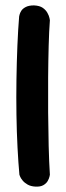

<svg xmlns="http://www.w3.org/2000/svg" viewBox="-20 -519 245 712"><path d="M111 173Q94 172 82.5 165.5Q71 159 64 150.5Q57 142 54.5 135.5Q52 129 52 129Q48 86 45 28.5Q42 -29 41 -93.5Q40 -158 41 -223.5Q42 -289 44.5 -349.5Q47 -410 51 -458Q51 -458 52.5 -464.5Q54 -471 59 -479Q64 -487 75.5 -493Q87 -499 106 -499Q127 -498 138.5 -490Q150 -482 156 -471Q162 -460 163.5 -452Q165 -444 165 -444Q162 -405 160.5 -349.5Q159 -294 158.5 -231Q158 -168 158.5 -102.5Q159 -37 160.5 22.5Q162 82 165 129Q165 129 163.5 136Q162 143 157 152Q152 161 141 167.5Q130 174 111 173Z"/></svg>

Font: Sour Gummy Medium
Style: Regular
Weight: 500
Designer: Stefie Justprince
Foundry: Eifetstype
Version: Version 1.000